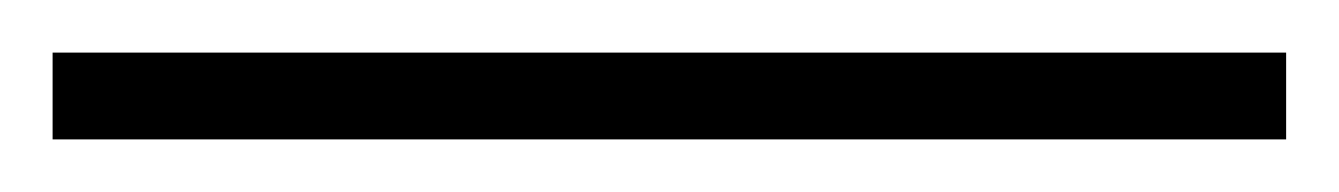

<svg xmlns="http://www.w3.org/2000/svg" viewBox="-25 -813 509 73"><path d="M-5 -760V-793H464V-760Z"/></svg>

Font: Noto Serif Hebrew ExtraLight
Style: Regular
Weight: 250
Version: Version 2.003